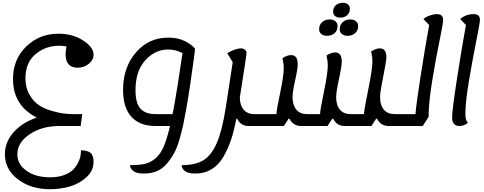

<svg xmlns="http://www.w3.org/2000/svg" viewBox="-20 -876 3462 1373"><path d="M339 477Q200 477 107.5 406Q15 335 15 227Q15 140 77.5 69.5Q140 -1 243 -35Q73 -122 73 -310Q73 -452 167.5 -543.5Q262 -635 398 -635Q499 -635 574 -587Q649 -539 649 -484Q649 -448 615.5 -420Q582 -392 535 -392Q449 -392 449 -489Q449 -514 456 -544Q429 -549 404 -549Q307 -549 234.5 -489Q162 -429 162 -315Q162 -249 190.5 -199.5Q219 -150 257.5 -124.5Q296 -99 349 -83.5Q402 -68 437 -64Q472 -60 508 -60H568L557 25H406Q279 25 191.5 84.5Q104 144 104 227Q104 299 170 345.5Q236 392 339 392Q393 392 435 377Q477 362 499.5 340.5Q522 319 536.5 291Q551 263 555 241Q559 219 559 199Q603 199 626 216Q649 233 649 281Q649 345 598 391.5Q547 438 479 457.5Q411 477 339 477Z M1010 365Q955 365 932.5 346.5Q910 328 910 305Q977 305 1017 295.5Q1057 286 1092.5 256Q1128 226 1151 171.5Q1174 117 1196 25H1091Q979 25 919.5 -41Q860 -107 860 -232Q860 -394 951.5 -500.5Q1043 -607 1183 -607Q1254 -607 1303 -581.5Q1352 -556 1375 -528Q1375 -520 1366 -454Q1357 -388 1342 -285Q1327 -182 1312 -97Q1300 -30 1290 17Q1280 64 1263 122.5Q1246 181 1224.5 220Q1203 259 1173 294.5Q1143 330 1102 347.5Q1061 365 1010 365ZM1091 -60H1214Q1218 -76 1224 -110Q1246 -229 1285 -496Q1237 -522 1183 -522Q1089 -522 1019 -445Q949 -368 949 -231Q949 -137 985 -98.5Q1021 -60 1091 -60Z M1758 25Q1701 25 1676 -27H1670Q1654 57 1633 121Q1612 185 1578.5 243.5Q1545 302 1494 333.5Q1443 365 1378 365Q1324 365 1301.5 346.5Q1279 328 1279 305Q1377 305 1434.5 270Q1492 235 1530.5 146Q1569 57 1595 -110Q1627 -316 1644 -431L1605 -496Q1665 -530 1703 -530Q1721 -530 1732 -520Q1743 -510 1743 -499Q1743 -480 1695 -179Q1695 -125 1722 -92.5Q1749 -60 1798 -60H1837Q1853 -60 1847 -18Q1839 25 1823 25Z M2413 -750Q2390 -750 2376 -761.5Q2362 -773 2362 -793Q2362 -821 2381.5 -838.5Q2401 -856 2431 -856Q2454 -856 2468 -844.5Q2482 -833 2482 -813Q2482 -785 2463 -767.5Q2444 -750 2413 -750ZM2465 -620Q2440 -620 2424.5 -633Q2409 -646 2409 -667Q2409 -698 2430.5 -717.5Q2452 -737 2485 -737Q2510 -737 2525.5 -724Q2541 -711 2541 -689Q2541 -658 2520 -639Q2499 -620 2465 -620ZM2318 -620Q2293 -620 2277.5 -633Q2262 -646 2262 -667Q2262 -698 2283.5 -717.5Q2305 -737 2338 -737Q2363 -737 2378.5 -724Q2394 -711 2394 -689Q2394 -658 2373 -639Q2352 -620 2318 -620ZM1824 25Q1808 25 1814 -17Q1822 -60 1838 -60H1957V-61Q1957 -87 1983 -210Q2009 -333 2009 -387Q2009 -422 2000 -460Q2034 -482 2062 -482Q2109 -482 2109 -416Q2109 -383 2090.5 -301.5Q2072 -220 2072 -181Q2072 -124 2099 -92Q2126 -60 2175 -60H2269V-61Q2269 -87 2296.5 -220.5Q2324 -354 2324 -407Q2324 -441 2315 -479Q2349 -501 2377 -501Q2424 -501 2424 -436Q2424 -402 2404 -311Q2384 -220 2384 -180Q2384 -123 2411 -91.5Q2438 -60 2487 -60H2583V-61Q2583 -87 2613 -234Q2643 -381 2643 -436Q2643 -470 2634 -508Q2668 -530 2696 -530Q2743 -530 2743 -467Q2743 -437 2710 -274Q2698 -214 2698 -179Q2698 -124 2725 -92Q2752 -60 2801 -60H2837Q2853 -60 2847 -18Q2839 25 2823 25H2759Q2703 25 2676 -27H2670L2636 25H2445Q2389 25 2362 -27H2356L2322 25H2133Q2077 25 2050 -27H2044L2010 25Z M2824 25Q2808 25 2814 -17Q2822 -60 2838 -60H2951Q2957 -135 2989.5 -342.5Q3022 -550 3049 -697L3008 -740Q3025 -755 3053 -765Q3081 -775 3104 -775Q3149 -775 3149 -734Q3149 -710 3123 -584Q3097 -458 3071 -300.5Q3045 -143 3045 -40L3003 25Z M3266 25Q3213 25 3213 -36Q3213 -86 3247.5 -310.5Q3282 -535 3312 -697L3271 -740Q3312 -775 3367 -775Q3412 -775 3412 -735Q3412 -712 3386 -583.5Q3360 -455 3334 -301Q3308 -147 3308 -61Q3308 -15 3326 2Q3299 25 3266 25Z"/></svg>

Font: Lemonada Light
Style: Regular
Weight: 300
Designer: Mohamed Gaber (Arabic), Eduardo Tunni (Latin)
Foundry: Kief Type Foundry
Version: Version 4.004